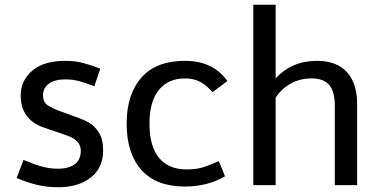

<svg xmlns="http://www.w3.org/2000/svg" viewBox="-20 -779 1600 808"><path d="M224 -69Q269 -69 294.5 -88Q320 -107 320 -144Q320 -167 306.5 -181.5Q293 -196 276.5 -203Q260 -210 215 -225Q208 -227 162 -243Q116 -259 91.5 -293Q67 -327 67 -377Q67 -439 115 -481Q163 -523 256 -523Q295 -523 329.5 -514Q364 -505 402 -490L377 -416Q344 -429 315.5 -437Q287 -445 256 -445Q209 -445 185 -426.5Q161 -408 161 -378Q161 -350 180 -336.5Q199 -323 241 -308Q252 -305 261 -301L285 -292Q327 -278 352.5 -264Q378 -250 396 -221.5Q414 -193 414 -146Q414 -72 361.5 -31.5Q309 9 225 9Q176 9 134 -1.5Q92 -12 50 -30L79 -106Q124 -87 156.5 -78Q189 -69 224 -69Z M759 -523Q876 -523 937 -438L874 -391Q850 -420 822.5 -434.5Q795 -449 759 -449Q688 -449 648.5 -400.5Q609 -352 609 -258Q609 -163 649.5 -114.5Q690 -66 765 -66Q807 -66 836 -75.5Q865 -85 901 -101L927 -37Q853 6 758 6Q637 6 575 -64Q513 -134 513 -258Q513 -382 575 -452.5Q637 -523 759 -523Z M1483 -340V0H1389V-333Q1389 -394 1365.5 -421.5Q1342 -449 1290 -449Q1243 -449 1204 -427.5Q1165 -406 1140 -368V0H1046V-759H1140V-449Q1208 -523 1314 -523Q1396 -523 1439.5 -476Q1483 -429 1483 -340Z"/></svg>

Font: Telex
Style: Regular
Weight: 400
Designer: Andres Torresi
Foundry: Andres Torresi
Version: Version 1.100